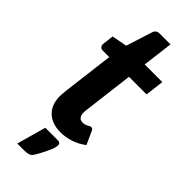

<svg xmlns="http://www.w3.org/2000/svg" viewBox="-280 -703 929 929"><g transform="rotate(45 185.0 -238.0)"><path d="M29 0ZM61 -108Q61 -111.5 61 -116.2Q61 -121 61.8 -130.2Q62.5 -139.5 64.2 -154.8Q66 -170 69 -194.5L96.5 -416.5H51.5Q41.5 -416.5 35.2 -423.5Q29 -430.5 31 -444.5L37.5 -498.5L115.5 -513.5L158 -647Q165 -669.5 188.5 -669.5H262.5L243 -512.5H363.5L352 -416.5H231.5L205 -202Q202.5 -181.5 201 -169.5Q199.5 -157.5 198.8 -151Q198 -144.5 198 -142.2Q198 -140 198 -139Q198 -121.5 206 -111.2Q214 -101 230 -101Q239 -101 245.5 -103.2Q252 -105.5 256.8 -108.2Q261.5 -111 265.5 -113.2Q269.5 -115.5 274 -115.5Q280.5 -115.5 283.5 -112.8Q286.5 -110 289.5 -103.5L319.5 -37.5Q290.5 -15 256 -3.5Q221.5 8 186.5 8Q129.5 8 96.2 -22.8Q63 -53.5 61 -108ZM204 44Q216.5 44 220 49.2Q223.5 54.5 223.5 60Q223.5 65.5 221.8 73.8Q220 82 214.8 95Q209.5 108 200.5 126.2Q191.5 144.5 176.5 170Q167.5 185.5 155.8 189.8Q144 194 126.5 194H77.5L119.5 44Z"/></g></svg>

Font: Lato Heavy
Style: Italic
Weight: 800
Italic angle: -7°
Designer: Lukasz Dziedzic
Foundry: tyPoland Lukasz Dziedzic
Version: Version 2.007; 2014-02-27